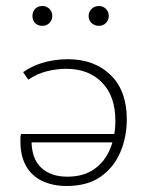

<svg xmlns="http://www.w3.org/2000/svg" viewBox="-20 -613 487 639"><path d="M202 6Q156 6 121 -10.5Q86 -27 67 -60Q48 -93 48 -143Q48 -149 48 -155Q48 -161 50 -167H85V-145Q85 -85 117 -55Q149 -25 204 -25Q258 -25 293.5 -50Q329 -75 346.5 -117.5Q364 -160 364 -211Q364 -293 319.5 -338.5Q275 -384 200 -384Q169 -384 136.5 -376Q104 -368 74 -348L57 -373Q82 -390 107 -399Q132 -408 157 -412Q182 -416 205 -416Q294 -416 348 -363.5Q402 -311 402 -216Q402 -157 380.5 -106.5Q359 -56 315 -25Q271 6 202 6ZM56 -139V-167H378L371 -139ZM121 -527Q106 -527 97 -536Q88 -545 88 -560Q88 -574 97 -583.5Q106 -593 121 -593Q135 -593 144.5 -583.5Q154 -574 154 -560Q154 -546 144.5 -536.5Q135 -527 121 -527ZM309 -527Q295 -527 285 -536Q275 -545 275 -560Q275 -574 285 -583.5Q295 -593 309 -593Q323 -593 332.5 -583.5Q342 -574 342 -560Q342 -546 332.5 -536.5Q323 -527 309 -527Z"/></svg>

Font: Ysabeau Office ExtraLight
Style: Regular
Weight: 250
Designer: Christian Thalmann (Catharsis Fonts)
Version: Version 2.001;gftools[0.9.30]; featfreeze: tnum,lnum,ss02